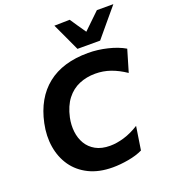

<svg xmlns="http://www.w3.org/2000/svg" viewBox="-171 -1089 1084 1226"><g transform="rotate(-20 371.0 -476.0)"><path d="M384.5 13.5Q291 13.5 223.2 -20Q155.5 -53.5 115.2 -111.2Q75 -169 62.8 -243.8Q50.5 -318.5 68 -401.5Q101.5 -561 206.2 -644.2Q311 -727.5 483 -727.5Q547.5 -727.5 614.2 -711.5Q681 -695.5 728.5 -667.5L684.5 -518.5Q633.5 -553 584.2 -570.2Q535 -587.5 480.5 -587.5Q422 -587.5 371.8 -566.5Q321.5 -545.5 285.8 -499.5Q250 -453.5 234 -379.5Q224 -331.5 229.2 -285.5Q234.5 -239.5 256.2 -202.8Q278 -166 317.5 -144Q357 -122 415 -122Q459.5 -122 510.5 -137.2Q561.5 -152.5 613 -185L588.5 -26.5Q547.5 -6.5 491 3.5Q434.5 13.5 384.5 13.5ZM429.5 -775Q407.5 -823 385.5 -870.2Q363.5 -917.5 341.5 -964.5L446.5 -966.5Q464 -939.5 482.5 -912.8Q501 -886 520 -858.5Q548 -885.5 575.5 -912Q603 -938.5 630.5 -965H742.5Q702 -917 662.8 -870Q623.5 -823 583.5 -775Z"/></g></svg>

Font: Commissioner
Style: Bold Italic
Weight: 700
Italic angle: -12°
Designer: Kostas Bartsokas
Foundry: Kostas Bartsokas
Version: Version 1.000; ttfautohint (v1.8.3)